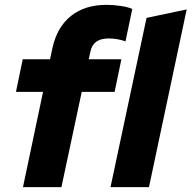

<svg xmlns="http://www.w3.org/2000/svg" viewBox="-20 -774 792 794"><path d="M75 0 158 -394H46L74 -529H187L197 -576Q216 -662 273.5 -708Q331 -754 421 -754Q448 -754 478.5 -749.5Q509 -745 527 -737L499 -603Q465 -615 429 -615Q365 -615 354 -561L347 -529H482L454 -394H318L234 0ZM437 0 586 -700 752 -735 596 0Z"/></svg>

Font: Red Hat Display Black
Style: Italic
Weight: 900
Italic angle: -12°
Designer: Pentagram, MCKL
Foundry: Pentagram, MCKL
Version: Version 1.023; ttfautohint (v1.8.3)